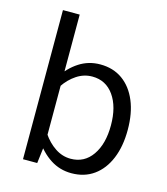

<svg xmlns="http://www.w3.org/2000/svg" viewBox="-107 -790 765 878"><g transform="rotate(15 275.5 -350.5)"><path d="M149.6 0 161.6 -97.6V-705.9H82.3V0ZM510.3 -253.3Q510.3 -331.8 486.2 -389.4Q462.2 -446.9 418 -478.6Q373.7 -510.3 312.2 -510.3Q257.4 -510.3 212.6 -481.4Q167.8 -452.6 133.4 -400.1L158.6 -364.7Q183.7 -402.4 217.9 -424.8Q252.1 -447.2 291.3 -447.2Q355.9 -447.2 393.3 -394.3Q430.7 -341.5 430.7 -253.4Q430.7 -165.2 393.4 -111.8Q356.1 -58.3 291.5 -58.3Q252.4 -58.3 218.2 -80.9Q184 -103.5 158.6 -141.2L133.4 -105.3Q167.8 -52.9 212.5 -24.1Q257.2 4.7 311.9 4.7Q373.4 4.7 417.8 -27.2Q462.2 -59.1 486.2 -117.1Q510.3 -175 510.3 -253.3Z"/></g></svg>

Font: Estedad VF
Style: Regular
Weight: 100
Designer: Amin Abedi
Version: Version 7.3